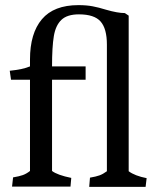

<svg xmlns="http://www.w3.org/2000/svg" viewBox="-20 -728 614 749"><path d="M397 -60V-554Q397 -616 372.5 -644Q348 -672 288 -672Q242 -672 219.5 -650.5Q197 -629 190 -587Q183 -545 183 -469H314V-417H183V-61Q204 -45 258 -34L255 0H27L31 -36Q55 -40 69 -45Q83 -50 97 -61V-417H23L18 -452Q69 -457 97 -469V-496Q97 -598 143.5 -653Q190 -708 286 -708Q317 -708 341 -703.5Q365 -699 394 -690Q439 -677 467 -677L482 -667V-60Q506 -42 552 -33L548 1H328L331 -35Q355 -39 368.5 -44Q382 -49 397 -60Z"/></svg>

Font: Caladea
Style: Regular
Weight: 400
Designer: Carolina Giovagnoli and Andres Torresi
Foundry: Carolina Giovagnoli & Andres Torresi
Version: Version 1.001